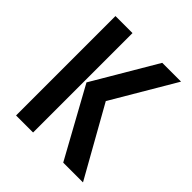

<svg xmlns="http://www.w3.org/2000/svg" viewBox="-199 -864 997 997"><g transform="rotate(45 300.0 -365.0)"><path d="M423.6 0 214.4 -380 420.7 -730H558.8L353.9 -382.3L568.8 0ZM77.2 0V-730H202.3V0Z"/></g></svg>

Font: Atlassian Mono
Style: Regular
Weight: 400
Monospace: yes
Designer: Philipp Nurullin, Konstantin Bulenkov
Foundry: Modifications by Atlassian Pty Ltd, manufactured by JetBrains
Version: Version 2.304